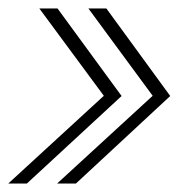

<svg xmlns="http://www.w3.org/2000/svg" viewBox="-36 -474 452 454"><path d="M99 -40H143.5L366.5 -247L215.5 -454H173L325 -247.5ZM-16.5 -40H27.5L251.5 -247L100 -454H57L209.5 -247.5Z"/></svg>

Font: Anybody SemiCondensed ExtraLight
Style: Italic
Weight: 250
Width: 4
Italic angle: -10°
Version: Version 1.113;gftools[0.9.25]